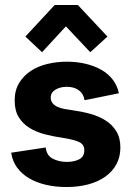

<svg xmlns="http://www.w3.org/2000/svg" viewBox="-20 -738 534 772"><path d="M200 -718H293L412 -591L343 -528L245 -632L149 -528L82 -591ZM184 -346Q184 -332 191.5 -323Q199 -314 211 -308.5Q223 -303 238.5 -300Q254 -297 270 -295Q307 -290 342 -280.5Q377 -271 404 -254Q431 -237 447.5 -210.5Q464 -184 464 -145Q464 -107 448 -77.5Q432 -48 403 -27.5Q374 -7 334.5 3.5Q295 14 247 14Q203 14 164.5 5Q126 -4 96.5 -21.5Q67 -39 48.5 -64.5Q30 -90 25 -124L164 -145Q167 -113 192 -100Q217 -87 249 -87Q278 -87 298.5 -97.5Q319 -108 319 -134Q319 -156 300 -166Q281 -176 231 -184Q195 -189 160.5 -198Q126 -207 99 -223.5Q72 -240 55.5 -266.5Q39 -293 39 -334Q39 -375 57 -404.5Q75 -434 104 -453Q133 -472 171 -481Q209 -490 249 -490Q289 -490 324.5 -481.5Q360 -473 388 -457Q416 -441 434 -417Q452 -393 458 -363L320 -335Q316 -361 297 -375Q278 -389 249 -389Q222 -389 203 -377.5Q184 -366 184 -346Z"/></svg>

Font: Post Grotesk Bold
Style: Bold
Weight: 700
Version: Version 1.0